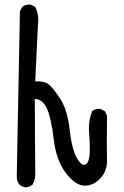

<svg xmlns="http://www.w3.org/2000/svg" viewBox="-20 -817 540 833"><path d="M91.8 -3.9Q76.2 -5.9 64.5 -15.6Q52.7 -31.2 52.7 -50.8L66.4 -767.6L76.2 -787.1Q91.8 -798.8 113.3 -796.9L132.8 -787.1Q150.4 -752 144.5 -707L132.8 -463.9Q173.8 -465.8 193.8 -448.7Q213.9 -431.6 243.2 -385.3Q272.5 -338.9 282.2 -253.9Q292 -168.9 313 -132.3Q334 -95.7 350.1 -103Q366.2 -110.4 368.7 -147Q371.1 -183.6 366.7 -237.8Q362.3 -292 379.9 -335Q393.6 -346.7 415 -344.7L434.6 -335L444.3 -315.4Q442.4 -174.8 444.3 -125.5Q446.3 -76.2 415 -43Q383.8 -9.8 344.7 -11.7Q305.7 -13.7 264.6 -67.9Q223.6 -122.1 212.9 -213.9Q202.1 -305.7 183.6 -346.2Q165 -386.7 130.9 -387.7L132.8 -70.3Q134.8 -39.1 121.1 -15.6Q107.4 -5.9 91.8 -3.9Z"/></svg>

Font: NaikaiFont
Style: Regular
Weight: 400
Version: Version 1.67